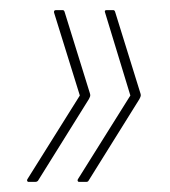

<svg xmlns="http://www.w3.org/2000/svg" viewBox="-20 -453 337 380"><path d="M204 -433Q207 -433 208 -429L258 -268Q259 -265 258.5 -263Q258 -261 256 -257L155 -95Q154 -93 150 -93H136Q135 -93 134 -94.5Q133 -96 134 -98L238 -264L188 -428Q186 -433 191 -433ZM104 -433Q107 -433 108 -429L158 -268Q159 -265 158.5 -263Q158 -261 156 -257L55 -95Q53 -93 50 -93H36Q35 -93 34 -94.5Q33 -96 34 -98L138 -264L87 -428Q86 -433 91 -433Z"/></svg>

Font: Sofia Sans Extra Condensed Thin
Style: Italic
Weight: 250
Italic angle: -9°
Version: Version 4.100